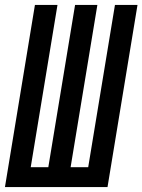

<svg xmlns="http://www.w3.org/2000/svg" viewBox="-33 -755 575 775"><path d="M-13 0 108 -735H199L91 -80H162L270 -735H360L252 -80H323L431 -735H522L401 0Z"/></svg>

Font: Iosevka Curly Medium
Style: Italic
Weight: 500
Italic angle: -9°
Monospace: yes
Designer: Belleve Invis
Foundry: Belleve Invis
Version: Version 22.1.2; ttfautohint (v1.8.4)